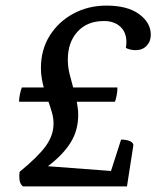

<svg xmlns="http://www.w3.org/2000/svg" viewBox="-20 -665 558 685"><path d="M62 0Q49 -10 49 -32Q49 -37 49 -41.5Q49 -46 50 -52Q115 -105 143 -143.5Q171 -182 171 -224Q171 -244 165.5 -263Q160 -282 153 -302H48Q48 -314 51 -328.5Q54 -343 58 -353H136Q132 -368 129 -385.5Q126 -403 126 -422Q126 -488 157.5 -538Q189 -588 242 -616.5Q295 -645 360 -645Q435 -645 476.5 -614.5Q518 -584 518 -541Q518 -517 503 -501.5Q488 -486 464 -486Q454 -486 443.5 -488.5Q433 -491 429 -495Q430 -500 430.5 -505Q431 -510 431 -515Q431 -550 409 -570Q387 -590 351 -590Q291 -590 256.5 -552Q222 -514 222 -453Q222 -426 228 -402Q234 -378 241 -353H399Q399 -341 396.5 -326.5Q394 -312 390 -302H254Q256 -291 257.5 -279Q259 -267 259 -255Q259 -200 232 -156.5Q205 -113 151 -72L376 -55L412 -167Q428 -167 441 -162.5Q454 -158 456 -148L433 0Z"/></svg>

Font: Petrona SemiBold
Style: Italic
Weight: 600
Italic angle: -9°
Designer: Ringo R. Seeber
Foundry: Ringo R. Seeber
Version: Version 2.001; ttfautohint (v1.8.3)